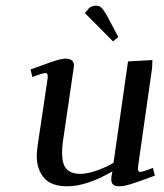

<svg xmlns="http://www.w3.org/2000/svg" viewBox="-20 -651 580 678"><path d="M87.9 -405.8Q151.9 -429.2 174.6 -436.5Q197.3 -443.8 210.9 -443.8Q241.2 -443.8 241.2 -419.9Q241.2 -418.9 238.8 -401.9L202.1 -150.9Q199.2 -129.9 199.2 -111.8Q199.2 -71.8 214.8 -54.4Q230.5 -37.1 264.2 -37.1Q289.6 -37.1 324.5 -49.8Q359.4 -62.5 380.9 -76.2L432.1 -434.1L518.1 -439L517.1 -411.1L467.8 -64.9Q464.8 -43.9 474.1 -43.9Q484.4 -43.9 520 -58.1L526.9 -30.8Q466.3 -8.3 441.4 -0.7Q416.5 6.8 402.8 6.8Q386.2 6.8 379.6 1Q373 -4.9 373 -17.1Q373 -26.4 375 -35.2L377 -45.9Q286.6 6.8 217.8 6.8Q160.6 6.8 135.3 -23.2Q109.9 -53.2 109.9 -99.1Q109.9 -114.7 112.8 -136.2L147.9 -372.1Q150.9 -393.1 141.1 -393.1Q129.9 -393.1 94.2 -378.9ZM279.8 -605 295.9 -624Q308.1 -630.9 317.9 -630.9Q331.1 -630.9 337.9 -624.3Q344.7 -617.7 356.9 -597.2L397.9 -520L378.9 -504.9Z"/></svg>

Font: Dehuti
Style: Bold-Italic
Weight: 700
Version: Version 1.2